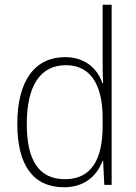

<svg xmlns="http://www.w3.org/2000/svg" viewBox="-20 -780 572 810"><path d="M250 10C341 10 391 -43 413 -102H415L420 0H451V-760H413V-530C413 -498 413 -464 415 -429H412C392 -489 340 -539 255 -539C127 -539 53 -440 53 -257C53 -83 120 10 250 10ZM254 -24C143 -24 93 -105 93 -257C93 -420 151 -505 258 -505C362 -505 413 -423 413 -281V-248C413 -107 365 -24 254 -24Z"/></svg>

Font: Noto Sans Devanagari SemiCondensed ExtraLight
Style: Regular
Weight: 200
Width: 4
Designer: Jelle Bosma - Monotype Design Team
Foundry: Monotype Imaging Inc.
Version: Version 2.004